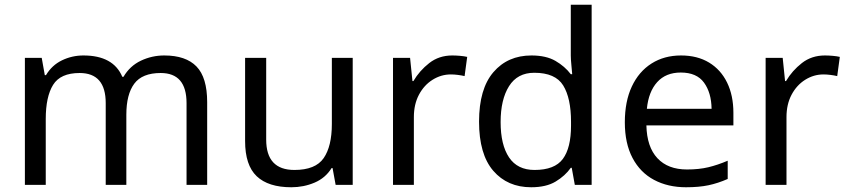

<svg xmlns="http://www.w3.org/2000/svg" viewBox="-20 -780 3578 810"><path d="M673 -546Q764 -546 809 -499.5Q854 -453 854 -349V0H767V-345Q767 -472 658 -472Q580 -472 546.5 -427Q513 -382 513 -296V0H426V-345Q426 -472 316 -472Q235 -472 204 -422Q173 -372 173 -278V0H85V-536H156L169 -463H174Q199 -505 241.5 -525.5Q284 -546 332 -546Q458 -546 496 -456H501Q528 -502 574.5 -524Q621 -546 673 -546Z M1468 -536V0H1396L1383 -71H1379Q1353 -29 1307 -9.5Q1261 10 1209 10Q1112 10 1063 -36.5Q1014 -83 1014 -185V-536H1103V-191Q1103 -63 1222 -63Q1311 -63 1345.5 -113Q1380 -163 1380 -257V-536Z M1888 -546Q1903 -546 1920.5 -544.5Q1938 -543 1951 -540L1940 -459Q1927 -462 1911.5 -464Q1896 -466 1882 -466Q1841 -466 1805 -443.5Q1769 -421 1747.5 -380.5Q1726 -340 1726 -286V0H1638V-536H1710L1720 -438H1724Q1750 -482 1791 -514Q1832 -546 1888 -546Z M2221 10Q2121 10 2061 -59.5Q2001 -129 2001 -267Q2001 -405 2061.5 -475.5Q2122 -546 2222 -546Q2284 -546 2323.5 -523Q2363 -500 2388 -467H2394Q2393 -480 2390.5 -505.5Q2388 -531 2388 -546V-760H2476V0H2405L2392 -72H2388Q2364 -38 2324 -14Q2284 10 2221 10ZM2235 -63Q2320 -63 2354.5 -109.5Q2389 -156 2389 -250V-266Q2389 -366 2356 -419.5Q2323 -473 2234 -473Q2163 -473 2127.5 -416.5Q2092 -360 2092 -265Q2092 -169 2127.5 -116Q2163 -63 2235 -63Z M2853 -546Q2922 -546 2971.5 -516Q3021 -486 3047.5 -431.5Q3074 -377 3074 -304V-251H2707Q2709 -160 2753.5 -112.5Q2798 -65 2878 -65Q2929 -65 2968.5 -74.5Q3008 -84 3050 -102V-25Q3009 -7 2969 1.5Q2929 10 2874 10Q2798 10 2739.5 -21Q2681 -52 2648.5 -113.5Q2616 -175 2616 -264Q2616 -352 2645.5 -415Q2675 -478 2728.5 -512Q2782 -546 2853 -546ZM2852 -474Q2789 -474 2752.5 -433.5Q2716 -393 2709 -321H2982Q2981 -389 2950 -431.5Q2919 -474 2852 -474Z M3460 -546Q3475 -546 3492.5 -544.5Q3510 -543 3523 -540L3512 -459Q3499 -462 3483.5 -464Q3468 -466 3454 -466Q3413 -466 3377 -443.5Q3341 -421 3319.5 -380.5Q3298 -340 3298 -286V0H3210V-536H3282L3292 -438H3296Q3322 -482 3363 -514Q3404 -546 3460 -546Z"/></svg>

Font: Noto Sans IKEA
Style: Regular
Weight: 400
Designer: Monotype Design Team
Foundry: Monotype Imaging Inc.
Version: Version 2.001